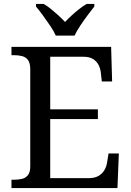

<svg xmlns="http://www.w3.org/2000/svg" viewBox="-20 -951 663 971"><path d="M38 0V-42H51Q73 -42 91.5 -46.5Q110 -51 121.5 -65.5Q133 -80 133 -109V-600Q133 -632 122 -647Q111 -662 92.5 -667Q74 -672 51 -672H38V-714H542L547 -539H495L490 -582Q488 -604 478.5 -622.5Q469 -641 450.5 -652.5Q432 -664 402 -664H234V-398H475V-349H234V-50H427Q459 -50 478.5 -61.5Q498 -73 508.5 -91.5Q519 -110 522 -132L529 -175H581L574 0ZM262 -771Q252 -794 234 -820.5Q216 -847 197 -873Q178 -899 162 -918V-931H201Q220 -920 239 -904.5Q258 -889 276 -872.5Q294 -856 309 -840Q324 -856 342 -872.5Q360 -889 379.5 -904.5Q399 -920 418 -931H457V-918Q442 -899 422.5 -873Q403 -847 385.5 -820.5Q368 -794 357 -771Z"/></svg>

Font: Noto Serif Hebrew
Style: Regular
Weight: 400
Designer: Monotype Design Team
Foundry: Monotype Imaging Inc.
Version: Version 2.003